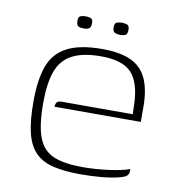

<svg xmlns="http://www.w3.org/2000/svg" viewBox="-64 -558 570 622"><g transform="rotate(10 221.0 -246.5)"><path d="M241 7Q189 7 152 -1.5Q115 -10 92.5 -32.5Q70 -55 60 -95Q50 -135 50 -199Q50 -269 66 -314.5Q82 -360 124 -382.5Q166 -405 241 -405Q300 -405 336 -388Q372 -371 388 -334.5Q404 -298 404 -242V-194H120Q120 -202 124 -208Q128 -214 140 -214H374L373 -246Q371 -317 341.5 -349Q312 -381 241 -381Q181 -381 146 -362.5Q111 -344 96.5 -304.5Q82 -265 82 -199Q82 -125 97.5 -85.5Q113 -46 148.5 -31.5Q184 -17 244 -17Q263 -17 285.5 -18.5Q308 -20 330 -23Q352 -26 370 -30Q388 -34 397 -38V-29Q397 -22 391.5 -16Q386 -10 366 -5Q342 1 309.5 4Q277 7 241 7ZM289 -460Q281 -460 272.5 -463Q264 -466 264 -481Q264 -495 272.5 -497.5Q281 -500 288 -500Q296 -500 304.5 -497.5Q313 -495 313 -481Q313 -466 306 -463Q299 -460 289 -460ZM170 -460Q159 -460 152 -463Q145 -466 145 -482Q145 -495 153 -497.5Q161 -500 169 -500Q177 -500 185 -497.5Q193 -495 193 -482Q193 -467 186 -463.5Q179 -460 170 -460Z"/></g></svg>

Font: Genos Thin ExtraLight
Style: Regular
Weight: 250
Version: Version 1.010